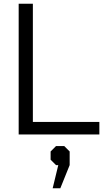

<svg xmlns="http://www.w3.org/2000/svg" viewBox="-20 -720 577 1028"><path d="M80 -700H156V-67H512V0H80ZM292 164H280L251 135V91L280 62H324L353 91V164L303 288H262Z"/></svg>

Font: Chakra Petch
Style: Regular
Weight: 400
Designer: Katatrad Aksorn Co.,Ltd.
Foundry: Cadson Demak Co.,Ltd.
Version: Version 1.000; ttfautohint (v1.6)